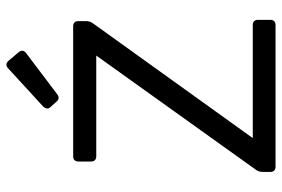

<svg xmlns="http://www.w3.org/2000/svg" viewBox="-159 -712 871 593"><g transform="rotate(-90 276.5 -415.5)"><path d="M242.2 -695.3 259.8 -675.8C265.6 -668.9 273.4 -668 281.2 -673.8L409.2 -770.5C418 -777.3 418 -785.2 412.1 -793L384.8 -825.2C377.9 -833 369.1 -833 362.3 -826.2L244.1 -717.8C237.3 -710.9 235.4 -702.1 242.2 -695.3ZM42 -40V-15.6C42 -5.9 47.9 0 57.6 0H496.1C505.9 0 511.7 -5.9 511.7 -15.6V-54.7C511.7 -64.5 505.9 -70.3 496.1 -70.3H146.5L502 -565.4C505.9 -571.3 507.8 -578.1 507.8 -585V-609.4C507.8 -619.1 502 -625 492.2 -625H89.8C80.1 -625 74.2 -619.1 74.2 -609.4V-569.3C74.2 -559.6 80.1 -553.7 89.8 -553.7H401.4L47.9 -59.6C43.9 -53.7 42 -46.9 42 -40Z"/></g></svg>

Font: Ed Sans Neue
Style: Regular
Weight: 400
Designer: Stephen Hutchings
Version: Version 1.004;PS 001.004;hotconv 1.0.88;makeotf.lib2.5.64775